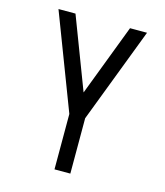

<svg xmlns="http://www.w3.org/2000/svg" viewBox="-106 -765 736 857"><g transform="rotate(15 262.5 -336.0)"><path d="M226.1 12.2V-243.7L58.1 -683.6H136.7L262.7 -353L388.7 -683.6H467.3L299.3 -243.7V12.2Z"/></g></svg>

Font: Anka/Coder Condensed
Style: Regular
Weight: 400
Width: 4
Monospace: yes
Version: Version 1.100